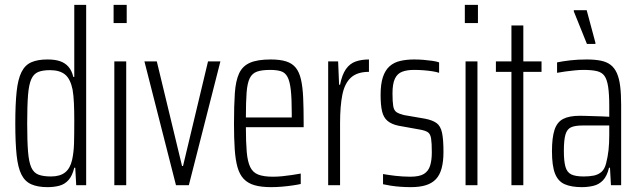

<svg xmlns="http://www.w3.org/2000/svg" viewBox="-20 -763 2632 791"><path d="M176 8Q136 8 109.5 -3.5Q83 -15 68.5 -43.5Q54 -72 48.5 -123.5Q43 -175 43 -255Q43 -334 48.5 -385.5Q54 -437 68.5 -466Q83 -495 109 -506.5Q135 -518 176 -518Q206 -518 227 -511Q248 -504 262 -488Q276 -472 282 -446H286V-743H335V0H294L290 -72H286Q278 -39 262.5 -21.5Q247 -4 225 2Q203 8 176 8ZM190 -36Q227 -36 248 -52.5Q269 -69 277 -104Q284 -136 285 -172.5Q286 -209 286 -267Q286 -307 284.5 -339Q283 -371 279 -394Q270 -438 248 -456Q226 -474 186 -474Q156 -474 137.5 -466.5Q119 -459 109 -437Q99 -415 95.5 -371.5Q92 -328 92 -255Q92 -182 95.5 -138.5Q99 -95 109 -73Q119 -51 138.5 -43.5Q158 -36 190 -36Z M448 -668V-743H502V-668ZM451 0V-510H500V0Z M705 0 575 -510H626L730 -79H734L837 -510H888L758 0Z M1097 8Q1056 8 1028.5 0Q1001 -8 984 -26Q967 -44 958.5 -74Q950 -104 947 -148.5Q944 -193 944 -254Q944 -329 947.5 -379.5Q951 -430 965 -460.5Q979 -491 1010 -504.5Q1041 -518 1095 -518Q1134 -518 1159 -510Q1184 -502 1198.5 -484Q1213 -466 1220 -435.5Q1227 -405 1229 -360.5Q1231 -316 1231 -256V-239H993Q993 -177 996.5 -137Q1000 -97 1011 -74.5Q1022 -52 1044.5 -43.5Q1067 -35 1105 -35Q1123 -35 1143 -37Q1163 -39 1183 -42Q1203 -45 1219 -48V-5Q1206 -2 1185.5 1Q1165 4 1142 6Q1119 8 1097 8ZM1182 -259V-296Q1182 -357 1178 -392.5Q1174 -428 1164.5 -446Q1155 -464 1137.5 -469.5Q1120 -475 1093 -475Q1059 -475 1039 -468Q1019 -461 1009 -441Q999 -421 996 -382.5Q993 -344 993 -279H1202Z M1332 0V-510H1373L1377 -414H1381Q1389 -455 1405 -478Q1421 -501 1445 -509.5Q1469 -518 1500 -518V-467Q1452 -467 1426 -443.5Q1400 -420 1390.5 -373Q1381 -326 1381 -256V0Z M1672 8Q1652 8 1630.5 6.5Q1609 5 1590 2Q1571 -1 1558 -4V-46Q1570 -44 1583 -42Q1596 -40 1610 -38.5Q1624 -37 1639.5 -36Q1655 -35 1670 -35Q1708 -35 1726.5 -46.5Q1745 -58 1752 -80.5Q1759 -103 1759 -135Q1759 -174 1756 -192.5Q1753 -211 1743 -218Q1733 -225 1711 -229L1622 -245Q1593 -251 1576.5 -265Q1560 -279 1554 -304.5Q1548 -330 1548 -372Q1548 -417 1557.5 -445.5Q1567 -474 1585 -490Q1603 -506 1629 -512Q1655 -518 1686 -518Q1705 -518 1724 -516.5Q1743 -515 1760.5 -512.5Q1778 -510 1789 -506V-463Q1777 -467 1760.5 -469.5Q1744 -472 1725 -473.5Q1706 -475 1685 -475Q1657 -475 1637 -467.5Q1617 -460 1607 -439Q1597 -418 1597 -378Q1597 -344 1600 -326Q1603 -308 1613.5 -301Q1624 -294 1644 -289L1731 -274Q1762 -268 1778.5 -256Q1795 -244 1801 -216.5Q1807 -189 1807 -137Q1807 -98 1799.5 -70Q1792 -42 1776 -25Q1760 -8 1734.5 0Q1709 8 1672 8Z M1895 -668V-743H1949V-668ZM1898 0V-510H1947V0Z M2087 0V-467H2023V-510H2087V-658H2136V-510H2211V-467H2136V0Z M2377 8Q2334 8 2306.5 -4Q2279 -16 2266.5 -48Q2254 -80 2254 -140Q2254 -196 2264.5 -228Q2275 -260 2300 -273Q2325 -286 2369 -286Q2380 -286 2395 -285.5Q2410 -285 2427 -284.5Q2444 -284 2460 -283.5Q2476 -283 2490 -282V-326Q2490 -375 2485.5 -405Q2481 -435 2470.5 -450Q2460 -465 2439 -470Q2418 -475 2384 -475Q2367 -475 2347.5 -473Q2328 -471 2309 -468.5Q2290 -466 2275 -463V-506Q2299 -511 2330 -514.5Q2361 -518 2397 -518Q2431 -518 2455.5 -513Q2480 -508 2496 -495.5Q2512 -483 2521.5 -461.5Q2531 -440 2535 -408Q2539 -376 2539 -331V0H2497L2493 -72H2489Q2481 -38 2464.5 -20.5Q2448 -3 2425 2.5Q2402 8 2377 8ZM2385 -36Q2407 -36 2425.5 -39.5Q2444 -43 2457.5 -54.5Q2471 -66 2477 -90Q2484 -117 2487 -144.5Q2490 -172 2490 -207V-246H2380Q2349 -246 2332.5 -238.5Q2316 -231 2309.5 -208.5Q2303 -186 2303 -141Q2303 -99 2309.5 -76Q2316 -53 2333.5 -44.5Q2351 -36 2385 -36ZM2398 -582 2344 -716V-721H2397L2433 -587V-582Z"/></svg>

Font: Saira ExtraCondensed Light
Style: Regular
Weight: 300
Width: 2
Designer: Hector Gatti with collaboration of the Omnibus-Type team
Foundry: Omnibus-Type
Version: Version 1.101